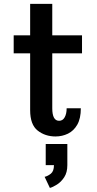

<svg xmlns="http://www.w3.org/2000/svg" viewBox="-20 -678 490 968"><path d="M132 -122.5V-409H49V-500H132V-658.5H243.5V-500H393.5V-409H243.5V-132Q243.5 -69 278 -69Q296.5 -69 306.2 -86.8Q316 -104.5 316 -132H387.5Q387.5 -81 369.8 -49.8Q352 -18.5 322.8 -4.2Q293.5 10 260 10Q207.5 10 169.8 -19.8Q132 -49.5 132 -122.5ZM210.5 154.5V48H319.5V154.5Q319.5 191.5 303.8 215.5Q288 239.5 267.2 252.5Q246.5 265.5 231.5 269.5L205 213.5Q221 210 236.5 197.5Q252 185 252 154.5Z"/></svg>

Font: Trispace Condensed Medium
Style: Regular
Weight: 500
Width: 3
Designer: Tyler Finck
Foundry: Etcetera Type Company
Version: Version 1.210; ttfautohint (v1.8.3)